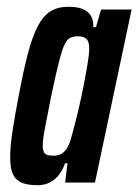

<svg xmlns="http://www.w3.org/2000/svg" viewBox="-20 -538 408 566"><path d="M91 8Q63 8 45 1Q27 -6 18.5 -23.5Q10 -41 10 -73Q10 -105 16.5 -149Q23 -193 35 -255Q49 -330 62.5 -381Q76 -432 92 -462Q108 -492 129.5 -505Q151 -518 181 -518Q209 -518 225 -511Q241 -504 248.5 -490.5Q256 -477 255 -458H263L278 -510H368L260 0H172L179 -57H172Q163 -32 149.5 -17.5Q136 -3 121 2.5Q106 8 91 8ZM137 -79Q149 -79 158 -83Q167 -87 174.5 -97Q182 -107 188 -125Q192 -139 199 -165.5Q206 -192 213.5 -224.5Q221 -257 227.5 -290.5Q234 -324 238.5 -352Q243 -380 243 -395Q243 -416 234.5 -423.5Q226 -431 210 -431Q197 -431 187 -426.5Q177 -422 169.5 -405Q162 -388 153 -352.5Q144 -317 131 -255Q119 -194 112.5 -160Q106 -126 106 -109Q106 -96 109.5 -89.5Q113 -83 120 -81Q127 -79 137 -79Z"/></svg>

Font: Saira UltraCondensed
Style: Bold Italic
Weight: 700
Width: 1
Italic angle: -12°
Designer: Hector Gatti with collaboration of the Omnibus-Type team
Foundry: Omnibus-Type
Version: Version 1.101